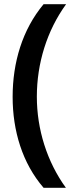

<svg xmlns="http://www.w3.org/2000/svg" viewBox="-20 -734 364 912"><path d="M40 -274C40 -113 86 41 187 158H293C203 34 155 -120 155 -275C155 -433 203 -589 294 -714H187C86 -593 40 -437 40 -274Z"/></svg>

Font: Noto Sans Arabic SemBd
Style: Regular
Weight: 600
Designer: Monotype Design Team, Nadine Chahine, Nizar Qandah and Khaled Hosny
Foundry: Monotype Imaging Inc.
Version: Version 2.012